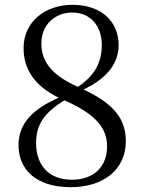

<svg xmlns="http://www.w3.org/2000/svg" viewBox="-20 -763 598 798"><path d="M274 15C412 15 503 -60 503 -176C503 -269 452 -333 327 -391C435 -442 473 -508 473 -576C473 -672 403 -743 281 -743C168 -743 78 -673 78 -563C78 -478 121 -407 224 -357C114 -309 57 -248 57 -160C57 -55 134 15 274 15ZM304 -402C184 -455 152 -516 152 -583C152 -663 212 -711 280 -711C360 -711 403 -650 403 -578C403 -502 374 -450 304 -402ZM248 -346C384 -286 425 -227 425 -154C425 -71 371 -16 278 -16C185 -16 130 -74 130 -169C130 -245 164 -295 248 -346Z"/></svg>

Font: Source Han Serif KR
Style: Regular
Weight: 400
Designer: Ryoko NISHIZUKA 西塚涼子 (kana & ideographs); Frank Grießhammer (Latin, Greek & Cyrillic); Wenlong ZHANG 张文龙 (bopomofo); San
Foundry: Adobe
Version: Version 2.001;hotconv 1.1.0;makeotfexe 2.6.0